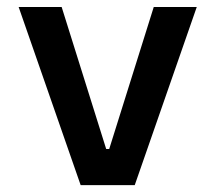

<svg xmlns="http://www.w3.org/2000/svg" viewBox="-20 -538 626 558"><path d="M214.4 0H371.6L551.8 -517.6H426.8L297.4 -105H288.6L159.2 -517.6H34.2Z"/></svg>

Font: Cascadia Code PL SemiBold
Style: Regular
Weight: 600
Monospace: yes
Designer: Aaron Bell
Foundry: Saja Typeworks
Version: Version 2404.023